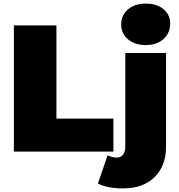

<svg xmlns="http://www.w3.org/2000/svg" viewBox="-20 -841 991 1065"><path d="M57 -700H293V-183H609V0H57ZM523 177 577 20Q601 33 628 33Q649 33 662 17.5Q675 2 675 -30V-547H901V-28Q901 79 837.5 141.5Q774 204 662 204Q575 204 523 177ZM652 -706Q652 -756 689.5 -788.5Q727 -821 788 -821Q850 -821 887 -790Q924 -759 924 -710Q924 -658 887 -624.5Q850 -591 788 -591Q727 -591 689.5 -623.5Q652 -656 652 -706Z"/></svg>

Font: CMG Sans Black
Style: Regular
Weight: 900
Designer: Julieta Ulanovsky
Foundry: Julieta Ulanovsky
Version: Version 7.200